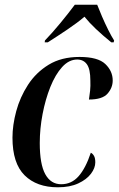

<svg xmlns="http://www.w3.org/2000/svg" viewBox="-20 -786 505 816"><path d="M226 10Q136 10 84.5 -41Q33 -92 33 -201Q33 -254 49 -313.5Q65 -373 99 -425.5Q133 -478 187 -511Q241 -544 318 -544Q396 -544 427.5 -514Q459 -484 459 -444Q459 -413 437 -388Q415 -363 358 -363Q361 -381 363 -401Q365 -421 364 -444Q364 -492 349.5 -512.5Q335 -533 308 -533Q273 -533 244 -501Q215 -469 194 -416.5Q173 -364 161 -301.5Q149 -239 149 -178Q149 -88 172.5 -45.5Q196 -3 240 -3Q284 -3 314 -37Q344 -71 366 -137Q374 -133 379.5 -123.5Q385 -114 385 -96Q385 -72 366.5 -47.5Q348 -23 312.5 -6.5Q277 10 226 10ZM171 -614Q202 -646 237 -688.5Q272 -731 298 -766H393Q401 -745 413.5 -716Q426 -687 440 -659Q454 -631 465 -614L463 -606H453Q416 -636 387.5 -663Q359 -690 339 -715Q310 -690 267 -661Q224 -632 183 -606H170Z"/></svg>

Font: Noto Serif Display Condensed SemiBold
Style: Italic
Weight: 600
Width: 3
Italic angle: -12°
Designer: Monotype Design Team
Foundry: Monotype Imaging Inc.
Version: Version 2.009